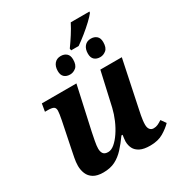

<svg xmlns="http://www.w3.org/2000/svg" viewBox="-202 -1008 1078 1154"><g transform="rotate(-30 336.5 -430.5)"><path d="M376 -737Q399 -769 421.5 -804Q444 -839 460 -871H590L588 -862Q575 -845 548.5 -820Q522 -795 490.5 -769.5Q459 -744 430 -724H378ZM301 -601Q276 -601 261 -614.5Q246 -628 246 -656Q246 -688 262 -707Q278 -726 306 -726Q330 -726 345.5 -712.5Q361 -699 361 -671Q361 -632 342 -616.5Q323 -601 301 -601ZM510 -601Q485 -601 470 -614.5Q455 -628 455 -656Q455 -688 471 -707Q487 -726 515 -726Q539 -726 554.5 -712.5Q570 -699 570 -671Q570 -632 551 -616.5Q532 -601 510 -601ZM504 10Q460 10 434.5 -3Q409 -16 398 -37.5Q387 -59 387 -86Q387 -94 389 -108.5Q391 -123 392 -130H384Q355 -89 326 -57.5Q297 -26 262.5 -8.5Q228 9 180 9Q137 9 112 -6.5Q87 -22 76.5 -47.5Q66 -73 66 -102Q66 -127 72 -157Q78 -187 83 -212L119 -388Q123 -408 125.5 -425Q128 -442 128 -450Q128 -470 116 -476.5Q104 -483 75 -483H57L66 -536H306L240 -237Q235 -213 229 -181.5Q223 -150 223 -131Q223 -109 232.5 -96Q242 -83 266 -83Q288 -83 311 -102.5Q334 -122 355.5 -154Q377 -186 393.5 -224.5Q410 -263 419 -301L472 -536H621L553 -211Q549 -193 546 -176.5Q543 -160 541 -144.5Q539 -129 539 -115Q539 -93 548.5 -81.5Q558 -70 574 -70Q590 -70 603 -76Q616 -82 633 -93L657 -59Q633 -34 596 -12Q559 10 504 10Z"/></g></svg>

Font: Noto Serif
Style: Italic
Weight: 400
Italic angle: -12°
Designer: Monotype Design Team
Foundry: Monotype Imaging Inc.
Version: Version 2.013